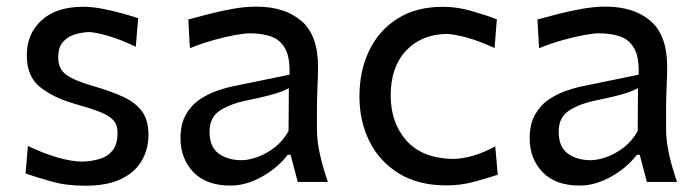

<svg xmlns="http://www.w3.org/2000/svg" viewBox="-20 -560 2150 591"><path d="M241.7 11.7Q183.6 11.7 137 -1.7Q90.3 -15.1 58.6 -25.9L65.9 -110.8Q109.9 -89.4 154.8 -75.9Q199.7 -62.5 236.8 -62.5Q265.1 -64 289.1 -71.5Q313 -79.1 327.4 -97.9Q341.8 -116.7 341.8 -151.9Q341.8 -175.3 329.1 -189.7Q316.4 -204.1 287.1 -215.6Q257.8 -227.1 207.5 -241.2Q143.6 -259.8 103 -292.2Q62.5 -324.7 62.5 -389.6Q62.5 -456.5 108.2 -497.8Q153.8 -539.1 235.8 -539.1Q264.2 -539.1 295.7 -533Q327.1 -526.9 356.2 -518.8Q385.3 -510.7 405.3 -503.9L397.9 -416Q350.1 -439 310.5 -450.2Q271 -461.4 252 -461.4Q233.9 -460.4 212.2 -454.6Q190.4 -448.7 174.8 -432.1Q159.2 -415.5 159.2 -382.3Q159.2 -348.1 184.1 -329.8Q209 -311.5 269.5 -294.4Q322.8 -278.8 360.1 -261.5Q397.5 -244.1 417.2 -217Q437 -189.9 437 -145Q437 -101.6 416.7 -65.9Q396.5 -30.3 353.5 -9.3Q310.5 11.7 241.7 11.7Z M689.5 11.2Q614.7 11.2 575.2 -30.3Q535.6 -71.8 535.6 -134.3Q535.6 -177.7 551.8 -206.5Q567.9 -235.4 593.5 -252.9Q619.1 -270.5 647.9 -280.5Q676.8 -290.5 702.1 -295.4L871.1 -330.1Q873 -383.8 857.4 -411.1Q841.8 -438.5 813.5 -448Q785.2 -457.5 748.5 -457.5Q734.4 -457.5 705.1 -452.4Q675.8 -447.3 638.9 -437Q602.1 -426.8 564.5 -411.6L559.6 -500Q584.5 -506.8 620.1 -516.1Q655.8 -525.4 694.8 -532.5Q733.9 -539.6 769 -539.6Q856.4 -539.6 907.7 -495.6Q959 -451.7 959 -354Q959 -330.1 957.3 -293.7Q955.6 -257.3 955.6 -224.1V-162.6Q955.6 -127 964.4 -86.7Q973.1 -46.4 989.3 0H896.5L874.5 -83.5H865.7Q834.5 -43 785.9 -15.9Q737.3 11.2 689.5 11.2ZM723.6 -66.9Q745.1 -66.9 772.5 -76.7Q799.8 -86.4 825.7 -106.4Q851.6 -126.5 868.2 -156.7L869.1 -288.6Q860.8 -284.2 847.7 -278.8Q834.5 -273.4 808.8 -266.6Q783.2 -259.8 737.8 -250.5Q692.9 -241.7 658.9 -220.9Q625 -200.2 625 -154.8Q625 -107.4 653.3 -87.2Q681.6 -66.9 723.6 -66.9Z M1354 10.7Q1268.6 10.7 1209 -25.4Q1149.4 -61.5 1117.9 -123.5Q1086.4 -185.5 1086.4 -263.7Q1086.4 -342.3 1116.5 -404.5Q1146.5 -466.8 1203.9 -502.9Q1261.2 -539.1 1343.8 -539.1Q1387.2 -539.1 1432.6 -525.9Q1478 -512.7 1509.3 -500.5L1502.4 -412.1Q1451.7 -435.5 1412.4 -445.6Q1373 -455.6 1353 -455.6Q1275.9 -453.6 1229.2 -403.3Q1182.6 -353 1182.6 -266.1Q1182.6 -182.1 1231 -127.4Q1279.3 -72.8 1373.5 -70.8Q1401.9 -70.8 1435.8 -80.6Q1469.7 -90.3 1504.4 -109.4L1512.2 -22Q1482.9 -12.7 1441.2 -1Q1399.4 10.7 1354 10.7Z M1764.2 11.2Q1689.5 11.2 1649.9 -30.3Q1610.4 -71.8 1610.4 -134.3Q1610.4 -177.7 1626.5 -206.5Q1642.6 -235.4 1668.2 -252.9Q1693.8 -270.5 1722.7 -280.5Q1751.5 -290.5 1776.9 -295.4L1945.8 -330.1Q1947.8 -383.8 1932.1 -411.1Q1916.5 -438.5 1888.2 -448Q1859.9 -457.5 1823.2 -457.5Q1809.1 -457.5 1779.8 -452.4Q1750.5 -447.3 1713.6 -437Q1676.8 -426.8 1639.2 -411.6L1634.3 -500Q1659.2 -506.8 1694.8 -516.1Q1730.5 -525.4 1769.5 -532.5Q1808.6 -539.6 1843.8 -539.6Q1931.2 -539.6 1982.4 -495.6Q2033.7 -451.7 2033.7 -354Q2033.7 -330.1 2032 -293.7Q2030.3 -257.3 2030.3 -224.1V-162.6Q2030.3 -127 2039.1 -86.7Q2047.9 -46.4 2064 0H1971.2L1949.2 -83.5H1940.4Q1909.2 -43 1860.6 -15.9Q1812 11.2 1764.2 11.2ZM1798.3 -66.9Q1819.8 -66.9 1847.2 -76.7Q1874.5 -86.4 1900.4 -106.4Q1926.3 -126.5 1942.9 -156.7L1943.8 -288.6Q1935.5 -284.2 1922.4 -278.8Q1909.2 -273.4 1883.5 -266.6Q1857.9 -259.8 1812.5 -250.5Q1767.6 -241.7 1733.6 -220.9Q1699.7 -200.2 1699.7 -154.8Q1699.7 -107.4 1728 -87.2Q1756.3 -66.9 1798.3 -66.9Z"/></svg>

Font: Pinar-DS1-FD Medium
Style: Regular
Weight: 500
Designer: Amin Abedi
Version: Version 3.000